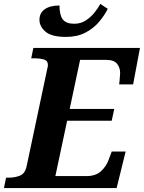

<svg xmlns="http://www.w3.org/2000/svg" viewBox="-43 -958 733 978"><path d="M-23 0 -12 -53H1Q33 -53 59 -63.5Q85 -74 93 -113L197 -604Q201 -618 201 -627Q201 -649 181 -655Q161 -661 129 -661H116L127 -714H670L635 -528H564Q565 -533 566 -546Q567 -559 568 -571.5Q569 -584 569 -586Q569 -614 553 -633.5Q537 -653 498 -653H365L312 -403H539L526 -343H299L239 -61H397Q444 -61 471 -85.5Q498 -110 510 -143L526 -186H597L551 0ZM293 -770Q220 -770 189 -796.5Q158 -823 158 -857Q158 -892 185 -911Q212 -930 260 -930Q260 -881 277 -859Q294 -837 335 -837Q368 -837 393.5 -853.5Q419 -870 438 -893.5Q457 -917 468 -938L506 -913Q489 -879 461 -846Q433 -813 391.5 -791.5Q350 -770 293 -770Z"/></svg>

Font: Noto Serif
Style: Bold Italic
Weight: 700
Italic angle: -12°
Designer: Monotype Design Team
Foundry: Monotype Imaging Inc.
Version: Version 2.013